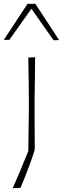

<svg xmlns="http://www.w3.org/2000/svg" viewBox="-47 -797 331 1011"><path d="M20 194Q40.5 148 58.5 104.8Q76.5 61.5 102 -2L105 -221V-271Q104.5 -332 103.8 -385Q103 -438 102 -494L138 -495.5Q137.5 -439 136.8 -385.5Q136 -332 135 -271Q135 -204 135.2 -157.8Q135.5 -111.5 135.8 -77.5Q136 -43.5 136 -13Q136 -6.5 127.2 19.5Q118.5 45.5 105.8 79.5Q93 113.5 80.5 144.5Q68 175.5 61 192ZM-27 -587Q4.5 -635 36 -682.5Q67.5 -730 98 -777H139Q170 -730.5 201.2 -682.2Q232.5 -634 264 -586L235 -585Q204.5 -628.5 175.8 -669.2Q147 -710 118.5 -751Q90 -710.5 60.8 -669.8Q31.5 -629 2 -587Z"/></svg>

Font: Commissioner Loud Thin
Style: Regular
Weight: 100
Designer: Kostas Bartsokas
Foundry: Kostas Bartsokas
Version: Version 1.000; ttfautohint (v1.8.3)